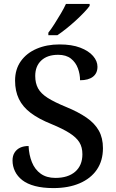

<svg xmlns="http://www.w3.org/2000/svg" viewBox="-20 -951 594 981"><path d="M253 10Q199 10 159 -0.5Q119 -11 94 -30.5Q69 -50 56.5 -76Q44 -102 44 -131Q44 -155 54.5 -171.5Q65 -188 83 -196.5Q101 -205 126 -205Q128 -160 143 -122.5Q158 -85 188 -63.5Q218 -42 263 -42Q328 -42 364.5 -74Q401 -106 401 -163Q401 -199 385.5 -224Q370 -249 335.5 -271Q301 -293 243 -317Q178 -343 137 -374Q96 -405 76.5 -445.5Q57 -486 57 -539Q57 -597 86.5 -638.5Q116 -680 167.5 -702Q219 -724 284 -724Q347 -724 390 -707.5Q433 -691 455.5 -665Q478 -639 478 -610Q478 -577 455 -559Q432 -541 389 -541Q389 -572 378 -602Q367 -632 342.5 -651.5Q318 -671 277 -671Q222 -671 191 -642Q160 -613 160 -563Q160 -526 174.5 -499.5Q189 -473 223.5 -451Q258 -429 319 -404Q380 -379 422 -350Q464 -321 485 -283.5Q506 -246 506 -194Q506 -130 475 -84.5Q444 -39 387 -14.5Q330 10 253 10ZM227 -784Q242 -803 258.5 -829Q275 -855 291 -882Q307 -909 317 -931H438V-921Q429 -908 410 -888Q391 -868 367 -846Q343 -824 318.5 -804.5Q294 -785 273 -771H227Z"/></svg>

Font: Noto Serif Khmer Medium
Style: Regular
Weight: 500
Version: Version 2.003